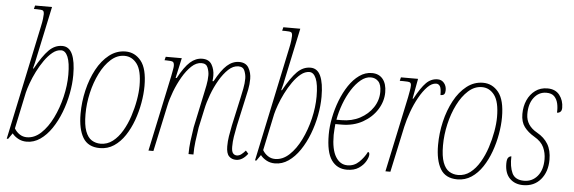

<svg xmlns="http://www.w3.org/2000/svg" viewBox="-49 -917 3239 1084"><g transform="rotate(5 1570.5 -375.0)"><path d="M129 10Q102 10 80.5 -2Q59 -14 47 -30L24 3H16L153 -644Q159 -671 161 -689Q163 -707 163 -715Q163 -731 156.5 -735.5Q150 -740 123 -740H105L110 -760H206L147 -483Q143 -462 138 -440.5Q133 -419 129 -405H133Q174 -479 207.5 -512.5Q241 -546 283 -546Q322 -546 340.5 -505.5Q359 -465 359 -388Q359 -337 348.5 -282Q338 -227 318 -175Q298 -123 269.5 -81Q241 -39 205.5 -14.5Q170 10 129 10ZM128 -15Q171 -15 208 -49.5Q245 -84 272.5 -140Q300 -196 315.5 -261Q331 -326 331 -387Q331 -455 317 -488Q303 -521 279 -521Q254 -521 230.5 -502Q207 -483 185.5 -452.5Q164 -422 146.5 -387Q129 -352 117.5 -320Q106 -288 101 -267L57 -59Q68 -40 86.5 -27.5Q105 -15 128 -15Z M544 10Q477 10 448 -38.5Q419 -87 419 -174Q419 -241 434.5 -307Q450 -373 479 -427Q508 -481 549.5 -513.5Q591 -546 642 -546Q695 -546 730 -502.5Q765 -459 765 -361Q765 -316 756 -265Q747 -214 729.5 -165.5Q712 -117 685.5 -77Q659 -37 623.5 -13.5Q588 10 544 10ZM546 -15Q584 -15 614.5 -38.5Q645 -62 668 -101Q691 -140 706 -186Q721 -232 729 -277.5Q737 -323 737 -360Q737 -446 709 -483.5Q681 -521 638 -521Q596 -521 561 -489.5Q526 -458 500.5 -407Q475 -356 461 -295Q447 -234 447 -174Q447 -113 460 -78Q473 -43 495.5 -29Q518 -15 546 -15Z M1316 9Q1291 9 1275.5 -7Q1260 -23 1260 -63Q1260 -92 1264.5 -120Q1269 -148 1276 -183L1311 -342Q1316 -365 1322 -395Q1328 -425 1328 -453Q1328 -473 1319.5 -495.5Q1311 -518 1284 -518Q1254 -518 1227 -492.5Q1200 -467 1177 -427.5Q1154 -388 1137.5 -343.5Q1121 -299 1113 -260L1090 -154Q1083 -109 1078.5 -73Q1074 -37 1074 0H1046Q1046 -37 1050.5 -73Q1055 -109 1062 -154L1102 -342Q1107 -365 1113 -395Q1119 -425 1119 -453Q1119 -473 1110.5 -495.5Q1102 -518 1075 -518Q1045 -518 1018 -492.5Q991 -467 968 -427.5Q945 -388 928 -343.5Q911 -299 903 -260L847 0H819L910 -428Q913 -444 916.5 -462.5Q920 -481 920 -488Q920 -507 912 -511.5Q904 -516 875 -516H865L870 -536H961L936 -422H942Q977 -487 1008.5 -515Q1040 -543 1077 -543Q1115 -543 1131 -515.5Q1147 -488 1147 -453Q1147 -446 1146.5 -438Q1146 -430 1145 -422H1151Q1186 -487 1217.5 -515Q1249 -543 1286 -543Q1324 -543 1340 -515.5Q1356 -488 1356 -453Q1356 -422 1350 -392.5Q1344 -363 1339 -342L1304 -183Q1297 -148 1292.5 -120Q1288 -92 1288 -63Q1288 -36 1296.5 -26Q1305 -16 1318 -16Q1332 -16 1344.5 -26Q1357 -36 1367 -48L1382 -31Q1352 9 1316 9Z M1536 10Q1509 10 1487.5 -2Q1466 -14 1454 -30L1431 3H1423L1560 -644Q1566 -671 1568 -689Q1570 -707 1570 -715Q1570 -731 1563.5 -735.5Q1557 -740 1530 -740H1512L1517 -760H1613L1554 -483Q1550 -462 1545 -440.5Q1540 -419 1536 -405H1540Q1581 -479 1614.5 -512.5Q1648 -546 1690 -546Q1729 -546 1747.5 -505.5Q1766 -465 1766 -388Q1766 -337 1755.5 -282Q1745 -227 1725 -175Q1705 -123 1676.5 -81Q1648 -39 1612.5 -14.5Q1577 10 1536 10ZM1535 -15Q1578 -15 1615 -49.5Q1652 -84 1679.5 -140Q1707 -196 1722.5 -261Q1738 -326 1738 -387Q1738 -455 1724 -488Q1710 -521 1686 -521Q1661 -521 1637.5 -502Q1614 -483 1592.5 -452.5Q1571 -422 1553.5 -387Q1536 -352 1524.5 -320Q1513 -288 1508 -267L1464 -59Q1475 -40 1493.5 -27.5Q1512 -15 1535 -15Z M1944 10Q1888 10 1856.5 -34.5Q1825 -79 1825 -179Q1825 -224 1835 -274.5Q1845 -325 1863.5 -373Q1882 -421 1908 -460Q1934 -499 1967 -522.5Q2000 -546 2038 -546Q2078 -546 2100 -519Q2122 -492 2122 -444Q2122 -393 2093 -346.5Q2064 -300 2012 -270.5Q1960 -241 1891 -241H1857Q1856 -228 1854.5 -209Q1853 -190 1853 -179Q1853 -97 1878 -56Q1903 -15 1945 -15Q1983 -15 2010.5 -41.5Q2038 -68 2054 -100Q2063 -100 2063 -86Q2063 -71 2050 -48Q2037 -25 2011 -7.5Q1985 10 1944 10ZM1889 -266Q1948 -266 1994 -290.5Q2040 -315 2067 -355.5Q2094 -396 2094 -444Q2094 -485 2077 -503Q2060 -521 2034 -521Q2005 -521 1977.5 -498.5Q1950 -476 1926.5 -439Q1903 -402 1886 -356.5Q1869 -311 1861 -266Z M2253 -428Q2256 -444 2259.5 -463.5Q2263 -483 2263 -495Q2263 -509 2255 -512.5Q2247 -516 2218 -516H2198L2203 -536H2300L2279 -422H2283Q2318 -487 2346 -515Q2374 -543 2411 -543Q2433 -543 2447 -526.5Q2461 -510 2461 -486Q2461 -472 2456 -464Q2451 -456 2434 -456Q2434 -494 2426 -506Q2418 -518 2405 -518Q2380 -518 2355.5 -493Q2331 -468 2309 -428.5Q2287 -389 2271 -344.5Q2255 -300 2246 -260L2190 0H2162Z M2570 10Q2503 10 2474 -38.5Q2445 -87 2445 -174Q2445 -241 2460.5 -307Q2476 -373 2505 -427Q2534 -481 2575.5 -513.5Q2617 -546 2668 -546Q2721 -546 2756 -502.5Q2791 -459 2791 -361Q2791 -316 2782 -265Q2773 -214 2755.5 -165.5Q2738 -117 2711.5 -77Q2685 -37 2649.5 -13.5Q2614 10 2570 10ZM2572 -15Q2610 -15 2640.5 -38.5Q2671 -62 2694 -101Q2717 -140 2732 -186Q2747 -232 2755 -277.5Q2763 -323 2763 -360Q2763 -446 2735 -483.5Q2707 -521 2664 -521Q2622 -521 2587 -489.5Q2552 -458 2526.5 -407Q2501 -356 2487 -295Q2473 -234 2473 -174Q2473 -113 2486 -78Q2499 -43 2521.5 -29Q2544 -15 2572 -15Z M2943 10Q2896 10 2867 -19Q2838 -48 2838 -103Q2838 -129 2846 -137.5Q2854 -146 2863 -146Q2861 -88 2878 -51.5Q2895 -15 2946 -15Q2992 -15 3021.5 -50Q3051 -85 3051 -146Q3051 -182 3036.5 -213.5Q3022 -245 2982 -268Q2946 -289 2925 -317Q2904 -345 2904 -390Q2904 -433 2919.5 -468Q2935 -503 2964 -524.5Q2993 -546 3033 -546Q3078 -546 3101.5 -516Q3125 -486 3125 -444Q3125 -428 3117 -421Q3109 -414 3098 -414Q3100 -441 3094.5 -465.5Q3089 -490 3074 -505.5Q3059 -521 3029 -521Q2986 -521 2958.5 -485Q2931 -449 2932 -390Q2933 -327 2996 -292Q3037 -269 3058 -234Q3079 -199 3079 -146Q3079 -77 3042 -33.5Q3005 10 2943 10Z"/></g></svg>

Font: Noto Serif ExtraCondensed Thin
Style: Italic
Weight: 100
Width: 2
Italic angle: -12°
Designer: Monotype Design Team
Foundry: Monotype Imaging Inc.
Version: Version 2.013